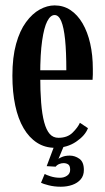

<svg xmlns="http://www.w3.org/2000/svg" viewBox="-20 -550 400 728"><path d="M189 10.5Q150.5 10.5 120.5 -8.8Q90.5 -28 69.5 -63.8Q48.5 -99.5 37.8 -150Q27 -200.5 27 -263Q27 -333 41 -383.5Q55 -434 78.8 -466.2Q102.5 -498.5 130.8 -514Q159 -529.5 187 -529.5Q220.5 -529.5 247.2 -511.8Q274 -494 293 -461.5Q312 -429 322 -385Q332 -341 332 -288.5Q332 -278 332 -267.8Q332 -257.5 331 -247.5H126V-283.5H231.5Q231.5 -353.5 226.8 -400Q222 -446.5 212.2 -469.8Q202.5 -493 187 -493Q171.5 -493 159.2 -469.5Q147 -446 139.8 -396Q132.5 -346 132.5 -265.5Q132.5 -205.5 136 -161Q139.5 -116.5 147.5 -86.8Q155.5 -57 168.5 -42.2Q181.5 -27.5 201.5 -27.5Q235.5 -27.5 255.2 -47Q275 -66.5 283 -84.5L313.5 -64Q303 -36 268.8 -12.8Q234.5 10.5 189 10.5ZM210.5 158Q185.5 158 164.2 152.5Q143 147 135.5 143L149.5 109.5Q154.5 113 171.5 118.5Q188.5 124 207.5 124Q223 124 234.5 116Q246 108 246 94Q246 78.5 238.8 73.5Q231.5 68.5 221 68.5Q213 68.5 204.8 71.8Q196.5 75 191 82L157 80L187 0H223.5L201.5 53Q204 49.5 216 44.8Q228 40 244.5 40Q264 40 281 52Q298 64 298 94.5Q298 116 286 130Q274 144 254.2 151Q234.5 158 210.5 158Z"/></svg>

Font: Imbue Thin 10pt SemiBold
Style: Regular
Weight: 600
Version: Version 1.102